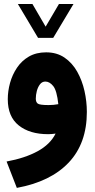

<svg xmlns="http://www.w3.org/2000/svg" viewBox="-20 -666 470 953"><path d="M168.9 -478 68.8 -646H141.1L206.5 -533.7L272.5 -646H344.7L244.1 -478ZM255.9 -2.9Q235.4 0 218.8 0Q127.4 0 73 -43.5Q18.6 -86.9 18.6 -173.8Q18.6 -213.4 29.8 -254.2Q41 -294.9 64.2 -329.6Q87.4 -364.3 123.5 -385.3Q159.7 -406.2 209 -406.2Q262.2 -406.2 300.5 -379.9Q338.9 -353.5 363.3 -310.1Q387.7 -266.6 399.4 -214.4Q411.1 -162.1 411.1 -110.4Q411.1 45.4 321.3 140.6Q231.4 235.8 63.5 266.6L12.7 135.7Q104.5 118.7 167 84.5Q229.5 50.3 255.9 -2.9ZM269.5 -148.9Q262.2 -216.8 244.1 -239Q226.1 -261.2 205.1 -261.2Q189 -261.2 178.5 -247.6Q168 -233.9 162.8 -214.4Q157.7 -194.8 157.7 -176.3Q157.7 -159.7 167 -152.1Q176.3 -144.5 221.2 -144.5Q245.6 -144.5 269.5 -148.9Z"/></svg>

Font: Vazir Black
Style: Black
Weight: 900
Designer: Saber Rastikerdar
Foundry: Saber Rastikerdar
Version: Version 30.0.0